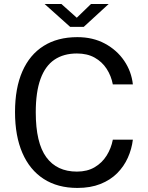

<svg xmlns="http://www.w3.org/2000/svg" viewBox="-20 -916 729 946"><path d="M361.3 -733Q437.8 -733 496.9 -701.2Q556 -669.4 592 -616.4Q627.9 -563.4 634.6 -500.2H535.9Q527.8 -542.5 505.4 -577Q483 -611.5 446.5 -632Q409.9 -652.5 359 -652.5Q293.3 -652.5 248.1 -621.8Q202.9 -591.2 179.6 -527Q156.2 -462.9 156.2 -362.8Q156.2 -212.1 208.2 -141.3Q260.1 -70.5 359 -70.5Q409.9 -70.5 446.5 -92.1Q483 -113.7 505.4 -149.5Q527.8 -185.3 535.9 -227.7H634.6Q629 -181.5 609.8 -138.7Q590.6 -95.9 557.2 -62.4Q523.7 -28.9 474.9 -9.5Q426.1 10 361.3 10Q264 10 195.3 -34.4Q126.5 -78.8 90.3 -162.4Q54 -245.9 54 -363.8Q54 -481.7 90.1 -564.1Q126.2 -646.5 194.9 -689.7Q263.6 -733 361.3 -733ZM325.8 -783.5 199.9 -896.2H282.7L358.3 -828.6L428.2 -896.2H515.3L392.5 -783.5Z"/></svg>

Font: Public Sans Thin
Style: Regular
Weight: 100
Designer: The Public Sans project authors (U.S. Web Design System). Libre Franklin designed by Pablo Impallari and Rodrigo Fuenzal
Version: Version 1.008